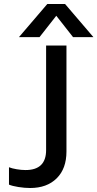

<svg xmlns="http://www.w3.org/2000/svg" viewBox="-20 -927 488 962"><path d="M217 -907H306L448 -741H346L262 -848L178 -741H75ZM25 -2V-89Q40 -83 63.5 -79Q87 -75 108 -75Q211 -75 211 -175V-699H313V-168Q313 -82 264 -33.5Q215 15 131 15Q103 15 72 10Q41 5 25 -2Z"/></svg>

Font: Prompt
Style: Regular
Weight: 400
Designer: Katatrad Team
Foundry: CadsonDemak
Version: Version 1.001